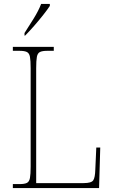

<svg xmlns="http://www.w3.org/2000/svg" viewBox="-20 -951 574 971"><path d="M45 0V-20H79Q104 -20 116 -26Q128 -32 131.5 -51Q135 -70 135 -108V-606Q135 -645 131.5 -663.5Q128 -682 116 -688Q104 -694 79 -694H45V-714H252V-694H219Q194 -694 182 -688Q170 -682 166.5 -663.5Q163 -645 163 -606V-25H403Q442 -25 451.5 -39Q461 -53 462 -94L467 -205H487L481 0ZM104 -784Q126 -818 150.5 -857.5Q175 -897 188 -931H232V-921Q221 -904 199 -876Q177 -848 152 -819.5Q127 -791 107 -771H104Z"/></svg>

Font: Noto Serif Hebrew SemiCondensed Thin
Style: Regular
Weight: 100
Width: 4
Designer: Monotype Design Team
Foundry: Monotype Imaging Inc.
Version: Version 2.004; ttfautohint (v1.8.4.7-5d5b)